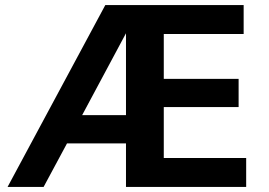

<svg xmlns="http://www.w3.org/2000/svg" viewBox="-20 -742 1066 762"><path d="M480 -285H306L480 -610ZM957 0V-115H630V-317H927V-429H630V-607H947V-722H398L10 0H153L246 -173H480V0Z"/></svg>

Font: Perun
Style: Bold
Weight: 700
Foundry: Copyright (c) Stefan Peev, Context Ltd, 2016
Version: Version 1.089